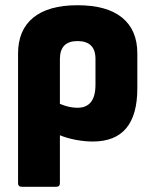

<svg xmlns="http://www.w3.org/2000/svg" viewBox="-20 -529 582 734"><path d="M63 185Q49 185 49 171V-324Q49 -414 107 -461.5Q165 -509 276 -509Q389 -509 447 -461.5Q505 -414 505 -325V-191Q505 12 335 12Q303 12 269 5.5Q235 -1 209 -12V171Q209 185 195 185ZM209 -303V-132Q244 -117 276 -117Q345 -117 345 -205V-304Q345 -372 276 -372Q209 -372 209 -303Z"/></svg>

Font: Sofia Sans Black
Style: Regular
Weight: 900
Designer: Botio Nikoltchev, Ani Petrova
Foundry: lettersoup
Version: Version 4.100; ttfautohint (v1.8.3)